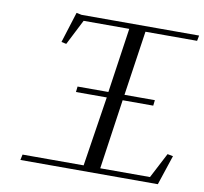

<svg xmlns="http://www.w3.org/2000/svg" viewBox="-79 -792 934 878"><g transform="rotate(10 388.5 -353.5)"><path d="M70.8 0 76.2 -25.9H359.9L410.2 -350.1H267.1L270 -376H413.1L457 -676.8H245.1L185.1 -559.1L162.1 -564L207 -707L231 -702.1H776.9L772 -676.8H532.2L487.8 -376H628.9L626 -350.1H483.9L437 -25.9H668L729 -143.1L754.9 -138.2L709 0Z"/></g></svg>

Font: Dehuti
Style: Italic
Weight: 400
Version: Version 1.2